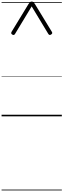

<svg xmlns="http://www.w3.org/2000/svg" viewBox="-20 -1473 803 2431"><path d="M127 -1071 341 -1422Q352 -1438 360 -1445.5Q368 -1453 381 -1453Q396 -1453 404 -1445.5Q412 -1438 422 -1422L636 -1071Q643 -1060 641 -1052Q639 -1044 627 -1036Q615 -1028 607 -1030.5Q599 -1033 592 -1043L381 -1392L170 -1043Q164 -1033 155.5 -1030.5Q147 -1028 134 -1036Q123 -1044 122 -1052Q121 -1060 127 -1071ZM0 928H763V938H0ZM0 -20H763V0H0ZM0 -505H763V-500H0ZM0 -1448H763V-1438H0Z"/></svg>

Font: Playwrite ID Guides
Style: Regular
Weight: 400
Designer: Veronika Burian, José Scaglione
Foundry: TypeTogether
Version: Version 1.003